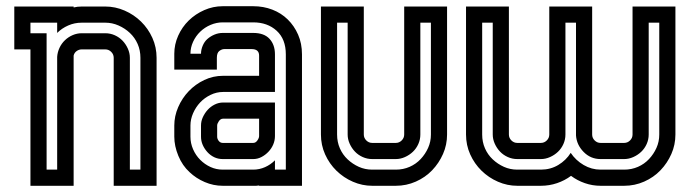

<svg xmlns="http://www.w3.org/2000/svg" viewBox="-20 -598 2225 618"><path d="M26 -439V-577H217V-574Q229 -577 243 -577H319Q351 -577 381 -564Q411 -551 434 -528.5Q457 -506 470.5 -476Q484 -446 484 -412V0H346V-412Q346 -423 338 -431Q330 -439 319 -439H243Q234 -439 226.5 -433.5Q219 -428 217 -419V0H78V-439ZM130 -491V-52H164V-415Q165 -430 171.5 -444Q178 -458 189 -468.5Q200 -479 214 -485Q228 -491 243 -491H319Q335 -491 349.5 -484.5Q364 -478 374.5 -467Q385 -456 391.5 -441.5Q398 -427 398 -412V-52H432V-412Q432 -436 423 -456.5Q414 -477 398 -492Q382 -507 361.5 -516Q341 -525 319 -525H243Q220 -525 199.5 -516Q179 -507 164 -492V-525H78V-491Z M865 -160Q865 -146 859.5 -133Q854 -120 844 -109.5Q834 -99 821.5 -92.5Q809 -86 795 -86H697Q682 -86 669.5 -92Q657 -98 647.5 -108.5Q638 -119 632.5 -131.5Q627 -144 627 -158V-194Q627 -208 633 -221Q639 -234 648.5 -244.5Q658 -255 671 -261.5Q684 -268 698 -268H865ZM679 -158Q679 -151 684 -144.5Q689 -138 697 -138H795Q803 -138 808.5 -146Q814 -154 814 -160V-216H698Q690 -216 684.5 -208Q679 -200 679 -194ZM541 -194Q541 -224 553.5 -253Q566 -282 587.5 -304.5Q609 -327 637.5 -340.5Q666 -354 698 -354H814V-419Q814 -440 790 -440H702Q694 -440 686 -434Q678 -428 678 -412V-374H541V-425Q541 -455 553.5 -483Q566 -511 587.5 -532Q609 -553 637.5 -565.5Q666 -578 697 -578H795Q828 -578 856.5 -567Q885 -556 906 -535.5Q927 -515 939.5 -486.5Q952 -458 952 -423V0H814V-1Q809 0 804.5 0Q800 0 795 0H697Q667 0 639 -12Q611 -24 590 -44Q567 -65 554 -96.5Q541 -128 541 -158ZM865 -52H900V-423Q900 -472 870.5 -499Q841 -526 795 -526H697Q677 -526 658 -518Q639 -510 624.5 -496Q610 -482 601.5 -463.5Q593 -445 593 -425H627Q627 -438 632.5 -451Q638 -464 647 -472Q657 -481 670 -486.5Q683 -492 697 -492H795Q830 -492 847.5 -473Q865 -454 865 -423V-302H698Q677 -302 657.5 -292.5Q638 -283 624 -268Q610 -253 601.5 -233.5Q593 -214 593 -194V-158Q593 -137 601.5 -117.5Q610 -98 624.5 -83.5Q639 -69 657.5 -60.5Q676 -52 697 -52H795Q815 -52 833 -60Q851 -68 865 -82Z M1151 -165Q1151 -154 1159 -146Q1167 -138 1178 -138H1254Q1265 -138 1273 -146Q1281 -154 1281 -165V-577H1419V-165Q1419 -132 1406 -102.5Q1393 -73 1371 -50Q1349 -27 1318.5 -13.5Q1288 0 1254 0H1178Q1146 0 1116 -13Q1086 -26 1063 -48.5Q1040 -71 1026.5 -101Q1013 -131 1013 -165V-577H1151ZM1333 -525V-165Q1333 -149 1326.5 -134.5Q1320 -120 1309 -109.5Q1298 -99 1283.5 -92.5Q1269 -86 1254 -86H1178Q1162 -86 1147.5 -92.5Q1133 -99 1122.5 -110Q1112 -121 1105.5 -135.5Q1099 -150 1099 -165V-525H1065V-165Q1065 -141 1074 -120.5Q1083 -100 1099 -85Q1115 -70 1135 -61Q1155 -52 1178 -52H1254Q1278 -52 1298.5 -61Q1319 -70 1334 -86Q1349 -102 1358 -122Q1367 -142 1367 -165V-525Z M1886 -165Q1886 -154 1894 -146Q1902 -138 1913 -138H1989Q2000 -138 2008 -146Q2016 -154 2016 -165V-577H2154V-165Q2154 -132 2141 -102.5Q2128 -73 2106 -50Q2084 -27 2053.5 -13.5Q2023 0 1989 0H1913Q1887 0 1862.5 -8.5Q1838 -17 1818 -32Q1798 -17 1773 -8.5Q1748 0 1721 0H1645Q1613 0 1583 -13Q1553 -26 1530 -48.5Q1507 -71 1493.5 -101Q1480 -131 1480 -165V-577H1618V-165Q1618 -154 1626 -146Q1634 -138 1645 -138H1721Q1732 -138 1740 -146Q1748 -154 1748 -165V-577H1886ZM2068 -525V-165Q2068 -149 2061.5 -134.5Q2055 -120 2044 -109.5Q2033 -99 2018.5 -92.5Q2004 -86 1989 -86H1913Q1881 -86 1858.5 -109Q1836 -132 1834 -162V-165V-525H1800V-165Q1800 -149 1793.5 -134.5Q1787 -120 1776 -109.5Q1765 -99 1750.5 -92.5Q1736 -86 1721 -86H1645Q1629 -86 1614.5 -92.5Q1600 -99 1589.5 -110Q1579 -121 1572.5 -135.5Q1566 -150 1566 -165V-525H1532V-165Q1532 -141 1541 -120.5Q1550 -100 1566 -85Q1582 -70 1602 -61Q1622 -52 1645 -52H1721Q1752 -52 1777 -67Q1802 -82 1817 -106Q1833 -82 1858.5 -67Q1884 -52 1913 -52H1989Q2013 -52 2033.5 -61Q2054 -70 2069 -86Q2084 -102 2093 -122Q2102 -142 2102 -165V-525Z"/></svg>

Font: Aurach Bi
Style: Regular
Weight: 400
Designer: Peter Wiegel
Foundry: Peter Wiegel
Version: Version 1.002